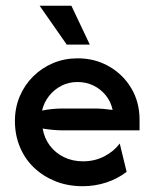

<svg xmlns="http://www.w3.org/2000/svg" viewBox="-20 -628 526 659"><path d="M263.9 11.1Q212.5 11.1 170.1 -5.9Q127.8 -22.9 96.5 -52.8Q65.3 -82.6 48.3 -123.6Q31.2 -164.6 31.2 -212.5Q31.2 -258.3 47.9 -297.6Q64.6 -336.8 94.1 -366Q123.6 -395.1 162.5 -411.5Q201.4 -427.8 246.5 -427.8Q306.2 -427.8 354.5 -400Q402.8 -372.2 430.9 -324.7Q459 -277.1 459 -216.7V-180.6H195.8Q178.5 -180.6 161.1 -182.3Q143.8 -184 126.4 -186.8Q131.9 -154.2 150.7 -128.8Q169.4 -103.5 199 -88.9Q228.5 -74.3 265.3 -74.3Q304.9 -74.3 337.8 -91.3Q370.8 -108.3 391 -135.4L414.6 -38.2Q384 -14.6 345.1 -1.7Q306.2 11.1 263.9 11.1ZM124.3 -248.6Q141.7 -252.1 159.7 -253.8Q177.8 -255.6 195.8 -255.6H302.1Q319.4 -255.6 335.4 -254.2Q351.4 -252.8 366.7 -250.7Q360.4 -279.2 343.1 -300.7Q325.7 -322.2 300.7 -334.4Q275.7 -346.5 245.8 -346.5Q216 -346.5 191 -333.7Q166 -320.8 148.6 -299Q131.2 -277.1 124.3 -248.6ZM209 -475 116 -608.3H225L288.2 -475Z"/></svg>

Font: Afacad Flux Medium
Style: Regular
Weight: 500
Designer: Kristian Moeller
Foundry: Dicotype
Version: Version 1.100